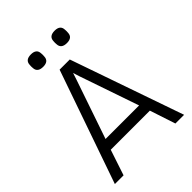

<svg xmlns="http://www.w3.org/2000/svg" viewBox="-259 -1048 1173 1173"><g transform="rotate(-45 328.0 -461.5)"><path d="M28.8 0 284.2 -732.9H372.1L627 0H551.8L497.1 -166H159.2L104 0ZM175.8 -856Q174.3 -869.1 175.8 -882.8Q177.2 -922.9 226.1 -922.9Q273.4 -922.9 274.9 -882.8Q276.4 -869.1 274.9 -856Q273.4 -815.9 226.1 -815.9Q177.2 -815.9 175.8 -856ZM183.1 -234.9H473.1L341.8 -617.2L328.1 -660.2L314 -617.2ZM380.9 -856Q379.4 -869.1 380.9 -882.8Q382.3 -922.9 431.2 -922.9Q478.5 -922.9 480 -882.8Q481.4 -869.1 480 -856Q478.5 -815.9 431.2 -815.9Q382.3 -815.9 380.9 -856Z"/></g></svg>

Font: Kreadon
Style: Regular
Weight: 400
Designer: kohakuno
Foundry: StudioGnu
Version: Version 1.000;Glyphs 3.1.2 (3151)